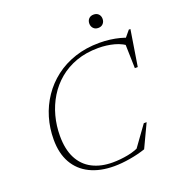

<svg xmlns="http://www.w3.org/2000/svg" viewBox="-152 -981 1028 1114"><g transform="rotate(-20 361.5 -424.0)"><path d="M545.5 -54.5 504 -20.5 609 -166H626.5L559 -23Q515 -8 462.2 1Q409.5 10 364 10Q277 10 214.5 -20.8Q152 -51.5 118.5 -110.5Q85 -169.5 85 -255Q85 -325 104.2 -389.8Q123.5 -454.5 160.8 -509.5Q198 -564.5 251.5 -605.5Q305 -646.5 374 -669.5Q443 -692.5 526 -692.5Q559.5 -692.5 590.5 -688.5Q621.5 -684.5 649.8 -677.2Q678 -670 703 -659H674L713 -706H723L687.5 -484H669.5L665 -650.5L693.5 -609Q654.5 -641.5 607.2 -654Q560 -666.5 509.5 -666.5Q434 -666.5 373.2 -644.8Q312.5 -623 266.5 -584.5Q220.5 -546 189.2 -494.8Q158 -443.5 142.2 -384.2Q126.5 -325 126.5 -262.5Q126.5 -179.5 155 -124.2Q183.5 -69 236.8 -41.2Q290 -13.5 363 -13.5Q410 -13.5 458.8 -23Q507.5 -32.5 545.5 -54.5ZM550.5 -775.5Q531.5 -775.5 520.5 -787.5Q509.5 -799.5 509.5 -817Q509.5 -835 520.5 -846.5Q531.5 -858 550.5 -858Q569.5 -858 580.5 -846.5Q591.5 -835 591.5 -817Q591.5 -799.5 580.5 -787.5Q569.5 -775.5 550.5 -775.5Z"/></g></svg>

Font: Newsreader ExtraLight
Style: Italic
Weight: 250
Italic angle: -17°
Designer: Hugues Gentile
Foundry: Production Type
Version: Version 1.003